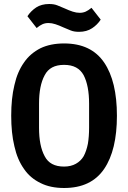

<svg xmlns="http://www.w3.org/2000/svg" viewBox="-20 -927 640 959"><path d="M300 12C391 12 457 -20 500 -83C543 -146 564 -235 564 -349C564 -349 564 -349 564 -349C564 -463 543 -552 500 -615C457 -678 391 -710 300 -710C300 -710 300 -710 300 -710C255 -710 215 -702 182 -686C149 -669 121 -646 100 -615C78 -584 62 -547 52 -502C41 -457 36 -406 36 -349C36 -349 36 -349 36 -349C36 -292 41 -241 52 -196C62 -151 78 -114 100 -83C121 -52 149 -29 182 -13C215 4 255 12 300 12C300 12 300 12 300 12ZM300 -95C253 -95 221 -112 203 -147C184 -182 175 -229 175 -289C175 -289 175 -409 175 -409C175 -409 175 -409 175 -409C175 -469 184 -516 203 -551C221 -586 253 -603 300 -603C300 -603 300 -603 300 -603C347 -603 379 -586 398 -551C416 -516 425 -469 425 -409C425 -409 425 -290 425 -290C425 -290 425 -290 425 -290C425 -260 423 -233 419 -209C414 -184 407 -164 398 -147C388 -130 375 -118 359 -109C343 -100 323 -95 300 -95C300 -95 300 -95 300 -95ZM375 -768C400 -768 422 -774 440 -786C457 -797 472 -812 483 -829C483 -829 437 -888 437 -888C437 -888 437 -888 437 -888C426 -879 417 -873 408 -869C399 -865 389 -863 378 -863C378 -863 378 -863 378 -863C367 -863 355 -865 343 -869C331 -873 318 -878 303 -885C303 -885 303 -885 303 -885C291 -890 279 -895 267 -900C255 -905 241 -907 225 -907C225 -907 225 -907 225 -907C200 -907 178 -901 161 -890C143 -878 128 -863 117 -846C117 -846 163 -787 163 -787C163 -787 163 -787 163 -787C174 -796 183 -802 192 -806C201 -810 211 -812 222 -812C222 -812 222 -812 222 -812C233 -812 245 -810 257 -806C269 -802 282 -797 297 -790C297 -790 297 -790 297 -790C309 -785 321 -780 333 -775C345 -770 359 -768 375 -768C375 -768 375 -768 375 -768Z"/></svg>

Font: IBM Plex Mono Mod
Style: SemiBold
Weight: 500
Designer: Mike Abbink, Paul van der Laan, Pieter van Rosmalen
Foundry: Bold Monday
Version: ""